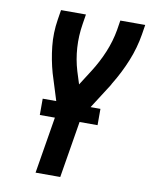

<svg xmlns="http://www.w3.org/2000/svg" viewBox="-83 -797 672 858"><g transform="rotate(10 253.0 -367.5)"><path d="M138 0 186 -291 136 -451Q120 -508 113.5 -568.5Q107 -629 117 -691L124 -735H237L230 -691Q221 -636 224.5 -582.5Q228 -529 243 -479L261 -422L305 -491Q335 -538 356 -588.5Q377 -639 386 -691L393 -735H506L499 -691Q489 -629 464.5 -568.5Q440 -508 405 -451Q404 -448 402 -445Q400 -442 399 -440L296 -279L250 0ZM112 -257V-331H374V-257Z"/></g></svg>

Font: Iosevka Term Curly Oblique
Style: Bold
Weight: 700
Italic angle: -9°
Designer: Belleve Invis
Foundry: Belleve Invis
Version: Version 32.3.0